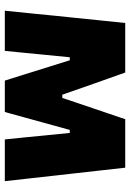

<svg xmlns="http://www.w3.org/2000/svg" viewBox="109 -649 540 798"><g transform="rotate(90 379.0 -250.0)"><path d="M24.5 0Q30 -54 35.5 -107.5Q41 -161 46 -214L53 -281Q58.5 -335.5 64.2 -390.8Q70 -446 75.5 -500.5H281.5Q293.5 -467.5 305 -434.2Q316.5 -401 328.5 -368L373.5 -239H387L430.5 -368Q442 -401.5 453.2 -434.8Q464.5 -468 475.5 -500.5H677Q683 -447 689.2 -391Q695.5 -335 701.5 -281.5L709.5 -210.5Q715 -160.5 721 -107.2Q727 -54 733 0H559.5Q555 -41.5 551 -83Q547 -124.5 543 -165.5L532.5 -270H520L489.5 -159.5Q478.5 -119.5 467.5 -79.8Q456.5 -40 445.5 0H315Q302.5 -40 290.2 -79Q278 -118 266 -156.5L230.5 -270H218L208 -168.5Q204 -126 199.8 -84Q195.5 -42 191.5 0Z"/></g></svg>

Font: Commissioner ExtraBold
Style: Regular
Weight: 800
Designer: Kostas Bartsokas
Foundry: Kostas Bartsokas
Version: Version 1.000; ttfautohint (v1.8.3)